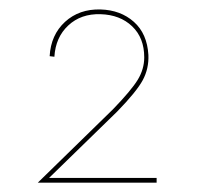

<svg xmlns="http://www.w3.org/2000/svg" viewBox="-20 -780 431 406"><path d="M83.8 -403.8H311.2V-393.8H60L218.8 -548.8Q257.5 -588.8 271.2 -611.2Q285 -633.8 285 -658.8Q285 -700 259.4 -724.4Q233.8 -748.8 192.5 -750Q151.2 -751.2 124.4 -726.2Q97.5 -701.2 95 -660L85 -661.2Q87.5 -706.2 117.5 -733.8Q147.5 -761.2 192.5 -760Q235 -758.8 263.1 -733.8Q291.2 -708.8 293.8 -663.8Q295 -635 281.9 -610.6Q268.8 -586.2 227.5 -543.8Z"/></svg>

Font: Now Thin
Style: Regular
Weight: 250
Designer: Alfredo Marco Pradil
Foundry: Alfredo Marco Pradil
Version: Version 1.002;PS 001.002;hotconv 1.0.88;makeotf.lib2.5.64775